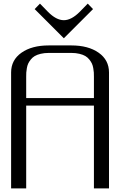

<svg xmlns="http://www.w3.org/2000/svg" viewBox="-20 -1043 686 1063"><path d="M333.5 -831.1 171.9 -992.7 201.2 -1022.9 245.1 -978Q291 -931.2 333.5 -931.2Q375.5 -931.2 421.9 -978L465.8 -1022.9L495.1 -992.7ZM375 -791.5Q468.8 -791.5 526.1 -751.2Q583.5 -710.9 583.5 -641.6V0H500V-458.5H125V0Q125 0 41.5 0V-641.6Q41.5 -710.9 98.9 -751.2Q156.2 -791.5 250 -791.5ZM500 -500V-618.7Q500 -631.8 499.5 -641.6Q499 -651.4 496.3 -666Q493.7 -680.7 488.8 -691.2Q483.9 -701.7 474.6 -713.4Q465.3 -725.1 452.6 -732.7Q439.9 -740.2 419.9 -745.1Q399.9 -750 375 -750H250Q225.1 -750 205.1 -745.1Q185.1 -740.2 172.4 -732.7Q159.7 -725.1 150.4 -713.4Q141.1 -701.7 136.2 -691.2Q131.3 -680.7 128.7 -666Q126 -651.4 125.5 -641.6Q125 -631.8 125 -618.7V-500Z"/></svg>

Font: Gputeks
Style: Regular
Weight: 500
Version: Version 0.9